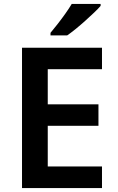

<svg xmlns="http://www.w3.org/2000/svg" viewBox="-20 -957 599 977"><path d="M499 0H92V-714H499V-605H223V-426H481V-317H223V-110H499ZM492 -927Q480 -913 459 -893Q438 -873 413.5 -851Q389 -829 365 -809.5Q341 -790 322 -777H237V-790Q253 -809 273 -834.5Q293 -860 312.5 -887.5Q332 -915 345 -937H492Z"/></svg>

Font: Noto Sans Sora Sompeng SemiBold
Style: Regular
Weight: 600
Version: Version 2.101